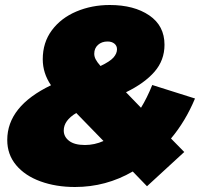

<svg xmlns="http://www.w3.org/2000/svg" viewBox="-20 -732 817 768"><path d="M664 -178 717 -124 568 13 511 -46Q404 16 280 16Q204 16 142 -6.5Q80 -29 44.5 -71.5Q9 -114 9 -172Q9 -307 184 -391Q151 -439 151 -495Q151 -562 187.5 -611Q224 -660 285.5 -686Q347 -712 419 -712Q516 -712 577 -670.5Q638 -629 638 -553Q638 -491 598 -445Q558 -399 484 -363L544 -301Q568 -340 589 -392L760 -338Q722 -247 664 -178ZM357 -517Q357 -506 362.5 -495Q368 -484 382 -468Q420 -486 434 -502Q448 -518 448 -535Q448 -549 437.5 -557.5Q427 -566 410 -566Q387 -566 372 -552.5Q357 -539 357 -517ZM394 -168 285 -280Q235 -250 235 -210Q235 -185 256.5 -168.5Q278 -152 320 -152Q358 -152 394 -168Z"/></svg>

Font: Montserrat Alternates Black
Style: Italic
Weight: 900
Italic angle: -11.3°
Designer: Julieta Ulanovsky
Foundry: Julieta Ulanovsky
Version: Version 7.200